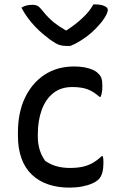

<svg xmlns="http://www.w3.org/2000/svg" viewBox="-20 -847 540 878"><path d="M319 -543Q345 -543 366.5 -539Q388 -535 404 -528Q420 -521 430 -510Q440 -501 444 -488.5Q448 -476 448 -455Q448 -440 446.5 -428Q445 -416 440 -404H435Q407 -429 379.5 -439Q352 -449 310 -449Q259 -449 224 -421.5Q189 -394 171 -345Q153 -296 153 -234V-220Q153 -190 161.5 -162Q170 -134 187 -111Q212 -94 239.5 -86.5Q267 -79 300 -79Q333 -79 358 -84.5Q383 -90 404 -102Q425 -114 445 -133H450Q452 -126 452.5 -119Q453 -112 453 -102Q453 -77 448 -58Q443 -39 431 -27Q420 -16 400.5 -7.5Q381 1 354.5 6Q328 11 297 11Q245 11 201.5 -3.5Q158 -18 126.5 -47.5Q95 -77 78.5 -122Q62 -167 62 -226V-241Q62 -332 94 -399.5Q126 -467 183.5 -505Q241 -543 319 -543ZM302 -637H282Q266 -637 251.5 -641.5Q237 -646 210 -665Q194 -677 176 -692Q158 -707 140.5 -725.5Q123 -744 107 -765.5Q91 -787 78 -812Q89 -819 101.5 -822Q114 -825 129 -825Q144 -825 153.5 -819Q163 -813 177 -795Q198 -768 227 -744Q248 -727 281 -708H284Q324 -734 352 -760Q389 -793 407 -827H413Q433 -827 446 -823.5Q459 -820 466 -814.5Q473 -809 473 -802Q473 -794 467 -781Q461 -768 446 -748Q433 -732 416.5 -715Q400 -698 381 -683.5Q362 -669 342 -657Q322 -645 302 -637Z"/></svg>

Font: Code D Ace
Style: Regular
Weight: 400
Version: Version 1.085; ttfautohint (v1.8.4.7-5d5b);Nerd Fonts 3.0.2